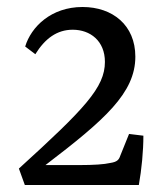

<svg xmlns="http://www.w3.org/2000/svg" viewBox="-20 -529 476 549"><path d="M377 0C385 -45 390 -97 390 -141L349 -146L324 -84C320 -72 315 -66 295 -63C278 -59 248 -57 208 -57H110C279 -186 367 -263 367 -367C367 -457 302 -509 216 -509C126 -509 69 -452 52 -396L81 -374C109 -419 143 -444 188 -444C238 -444 280 -412 280 -352C280 -279 222 -218 34 -47L51 0Z"/></svg>

Font: Yrsa
Style: Regular
Weight: 400
Designer: Anna Giedrys (Yrsa+Rasa design), David Brezina (Yrsa art-direction, Rasa art-direction, design)
Foundry: Rosetta Type Foundry
Version: Version 1.001;PS 1.1;hotconv 1.0.88;makeotf.lib2.5.647800